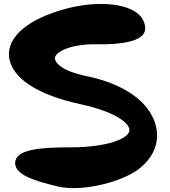

<svg xmlns="http://www.w3.org/2000/svg" viewBox="-20 -896 864 976"><path d="M41 -557C82 -475 199 -408 386 -367C590 -323 647 -258 637 -227C627 -194 536 -147 334 -147C176 -147 57 -135 57 -67C57 -10 145 22 279 53C388 77 569 39 672 -27C798 -114 807 -244 727 -347C671 -420 563 -480 420 -509C284 -537 254 -584 260 -606C268 -632 334 -674 481 -671C589 -669 718 -684 718 -750C718 -839 611 -876 493 -876C408 -876 310 -857 215 -818C56 -753 -7 -654 41 -557Z"/></svg>

Font: Venom Sans
Style: Bd
Weight: 700
Version: Version 1.001